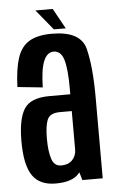

<svg xmlns="http://www.w3.org/2000/svg" viewBox="-52 -739 468 780"><g transform="rotate(-5 182.0 -349.0)"><path d="M252.5 0 243 -32.5Q241 -30 239 -27.5Q212 4.5 143.5 4.5Q78 4.5 48.8 -38.8Q19.5 -82 19.5 -178.5Q19.5 -269.5 45.8 -310.5Q72 -351.5 149 -351.5H234V-373.5Q234 -456 222.5 -493Q211 -530 181.5 -530Q155 -530 140.8 -496.5Q126.5 -463 125 -389L22.5 -399.5Q25 -473 39.8 -517.8Q54.5 -562.5 88.2 -582.8Q122 -603 181 -603Q298 -603 316.8 -528.8Q335.5 -454.5 335.5 -328.5V0ZM234 -127V-283H186Q145 -283 134.2 -257.5Q123.5 -232 123.5 -180Q123.5 -129.5 133.5 -98Q143.5 -66.5 172.5 -66.5Q201 -66.5 217.5 -83.5Q234 -100.5 234 -127ZM190.5 -620 122.5 -703H193L239 -620Z"/></g></svg>

Font: Anybody Condensed Medium
Style: Regular
Weight: 500
Width: 3
Designer: Tyler Finck
Foundry: Etcetera Type Company
Version: Version 1.010; ttfautohint (v1.8.3) -l 8 -r 50 -G 200 -x 14 